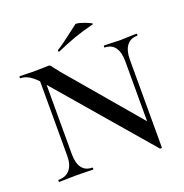

<svg xmlns="http://www.w3.org/2000/svg" viewBox="-142 -917 1016 1063"><g transform="rotate(-20 366.0 -386.0)"><path d="M125 -602 152 -600V-121Q152 -68 172.5 -40Q193 -12 233 -12Q236 -12 236 -6Q236 0 233 0Q207 0 193 -1L140 -2L81 -1Q65 0 35 0Q32 0 32 -6Q32 -12 35 -12Q78 -12 101.5 -40Q125 -68 125 -121ZM621 17 140 -543Q106 -582 80 -597.5Q54 -613 29 -613Q26 -613 26 -619Q26 -625 29 -625L69 -624Q81 -623 105 -623L169 -624Q181 -625 197 -625Q205 -625 209 -621Q213 -617 221 -605Q238 -582 246 -573L625 -127L633 14Q633 17 628 18Q623 19 621 17ZM633 14 606 -16V-503Q606 -556 585.5 -584.5Q565 -613 525 -613Q523 -613 523 -619Q523 -625 525 -625L566 -624Q598 -622 619 -622Q638 -622 674 -624L716 -625Q719 -625 719 -619Q719 -613 716 -613Q676 -613 654.5 -584.5Q633 -556 633 -503ZM281 -678Q277 -678 276 -682.5Q275 -687 278 -689Q310 -708 366 -752Q412 -787 416 -790Q421 -794 448 -786Q475 -778 495.5 -768Q516 -758 505 -756Q443 -741 391.5 -722.5Q340 -704 283 -679Z"/></g></svg>

Font: Cormorant Garamond SemiBold
Style: Regular
Weight: 600
Designer: Christian Thalmann (Catharsis Fonts)
Foundry: Catharsis Fonts
Version: Version 4.000